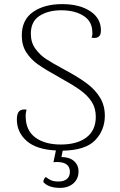

<svg xmlns="http://www.w3.org/2000/svg" viewBox="-20 -721 586 934"><path d="M285 12 279 43Q318 43 340 62.5Q362 82 362 113Q362 149 337 171Q312 193 272 193Q217 193 191 165V163Q191 157 194.5 150Q198 143 203 140Q215 150 228.5 156Q242 162 265 162Q290 162 305 150Q320 138 320 115Q320 67 256 67L240 68L252 11Q156 6 109 -36Q62 -78 62 -140Q62 -167 72.5 -179Q83 -191 109 -188Q104 -169 105 -152Q106 -86 152 -52Q198 -18 276 -18Q355 -18 400.5 -52.5Q446 -87 446 -153Q446 -195 426 -226Q406 -257 370.5 -282.5Q335 -308 270 -344Q203 -381 167 -406Q131 -431 108.5 -465.5Q86 -500 86 -548Q86 -625 141 -663Q196 -701 282 -701Q367 -701 419 -666.5Q471 -632 471 -573Q471 -559 466.5 -550.5Q462 -542 451 -538Q443 -536 439 -536Q435 -536 425 -538Q431 -550 429 -567Q428 -618 385.5 -644.5Q343 -671 278 -671Q215 -671 172.5 -644Q130 -617 130 -557Q130 -514 152.5 -483.5Q175 -453 204 -434Q233 -415 294 -382Q361 -346 402 -315.5Q443 -285 466.5 -246.5Q490 -208 490 -158Q490 -88 443 -39Q396 10 285 12Z"/></svg>

Font: Arima Madurai ExtraLight
Style: Regular
Weight: 275
Designer: Joana Correia and Natanael Gama
Foundry: NDISCOVER
Version: Version 1.020